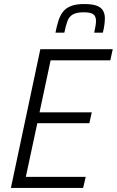

<svg xmlns="http://www.w3.org/2000/svg" viewBox="-20 -932 579 952"><path d="M34 0 180 -688H539L527 -633H231L176 -375H435L423 -321H165L108 -55H405L392 0ZM255 -770Q261 -801 269 -827Q277 -853 291 -872Q305 -891 330.5 -901.5Q356 -912 397 -912Q438 -912 460 -903.5Q482 -895 491 -879Q500 -863 500 -842Q500 -826 497.5 -808Q495 -790 490 -770H447Q451 -788 453.5 -802.5Q456 -817 456 -829Q456 -850 443.5 -860.5Q431 -871 395 -871Q359 -871 340.5 -860Q322 -849 314 -826.5Q306 -804 299 -770Z"/></svg>

Font: Saira SemiCondensed Light
Style: Italic
Weight: 300
Width: 4
Italic angle: -12°
Designer: Hector Gatti with collaboration of the Omnibus-Type team
Foundry: Omnibus-Type
Version: Version 1.101